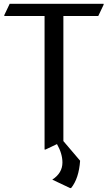

<svg xmlns="http://www.w3.org/2000/svg" viewBox="-20 -757 561 997"><path d="M211.4 19.5V-673.8H2.4V-678.7L30.3 -737.3H518.1V-732.4L490.2 -673.8H309.1V-24.4L396 77.6Q389.6 169.9 349.1 219.7H344.2L251.5 175.8Q304.2 141.6 304.2 86.9Q304.2 41 275.9 -8.8L216.3 19.5Z"/></svg>

Font: Nova Cut
Style: Book
Weight: 400
Version: Version 2.000